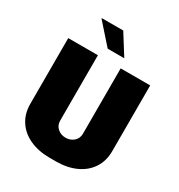

<svg xmlns="http://www.w3.org/2000/svg" viewBox="-208 -1034 1103 1183"><g transform="rotate(30 343.5 -443.0)"><path d="M263 -686V-221Q263 -188 286.5 -167Q310 -146 344 -146Q378 -146 401.5 -167Q425 -188 425 -221V-686H635V-218Q635 -149 601.5 -97.5Q568 -46 507 -18Q446 10 365 10H322Q241 10 180 -18Q119 -46 85.5 -97.5Q52 -149 52 -218V-686ZM413 -751H295L169 -893L171 -896H322Z"/></g></svg>

Font: Chivo Black
Style: Regular
Weight: 900
Designer: Hector Gatti
Foundry: Omnibus-Type
Version: Version 1.007